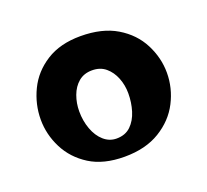

<svg xmlns="http://www.w3.org/2000/svg" viewBox="-74 -848 574 532"><g transform="rotate(-20 213.5 -582.0)"><path d="M211 -404Q149 -404 108.5 -429.5Q68 -455 47.5 -495.5Q27 -536 27 -580Q27 -625 47 -666.5Q67 -708 108 -734Q149 -760 209 -760Q273 -760 315.5 -734.5Q358 -709 379 -668Q400 -627 400 -583Q400 -538 379 -497Q358 -456 315.5 -430Q273 -404 211 -404ZM207 -459Q233 -459 249 -474.5Q265 -490 272.5 -514.5Q280 -539 280 -566Q280 -590 271.5 -611.5Q263 -633 247 -646.5Q231 -660 207 -660Q183 -660 167 -646.5Q151 -633 143 -611Q135 -589 135 -565Q135 -537 144 -512.5Q153 -488 169.5 -473.5Q186 -459 207 -459Z"/></g></svg>

Font: Marhey Medium
Style: Regular
Weight: 500
Designer: Nur Syamsi & Bustanul Arifin
Foundry: Namelatype
Version: Version 1.000